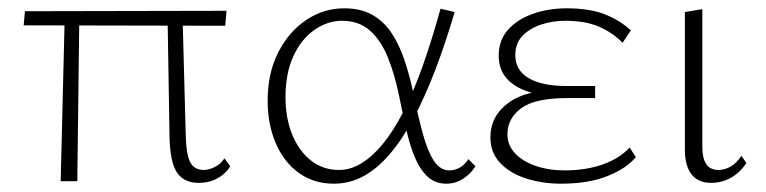

<svg xmlns="http://www.w3.org/2000/svg" viewBox="-20 -436 1843 462"><path d="M126 0 136 -407H171L166 0ZM37 -375 40 -409 525 -410 522 -374ZM388 -102 383 -407H419L427 -108Q428 -78 432.5 -60Q437 -42 446.5 -34.5Q456 -27 470 -27Q482 -27 496.5 -34Q511 -41 520 -55L534 -36Q527 -24 515.5 -15Q504 -6 490 -1Q476 4 458 4Q434 4 418.5 -7.5Q403 -19 396 -43Q389 -67 388 -102Z M783 6Q735 6 699 -20Q663 -46 643.5 -91.5Q624 -137 624 -194Q624 -260 649.5 -310Q675 -360 717 -388Q759 -416 808 -416Q848 -416 875.5 -400.5Q903 -385 921.5 -357.5Q940 -330 952.5 -293.5Q965 -257 974 -215Q986 -156 997.5 -114Q1009 -72 1024 -49Q1039 -26 1062 -26Q1074 -26 1086 -32.5Q1098 -39 1107 -53L1124 -36Q1113 -18 1094.5 -6Q1076 6 1054 6Q1028 6 1010 -10Q992 -26 979.5 -54.5Q967 -83 958.5 -120.5Q950 -158 941 -202Q930 -257 913 -298.5Q896 -340 869.5 -363Q843 -386 803 -386Q768 -386 736.5 -364Q705 -342 686 -301Q667 -260 667 -202Q667 -152 683 -112.5Q699 -73 728 -50Q757 -27 796 -27Q823 -27 849.5 -43Q876 -59 901.5 -90Q927 -121 951 -168Q975 -215 997 -277Q1019 -339 1040 -415L1074 -407Q1052 -332 1027.5 -268Q1003 -204 976 -153Q949 -102 919 -66.5Q889 -31 855.5 -12.5Q822 6 783 6Z M1330 6Q1285 6 1246 -6.5Q1207 -19 1183.5 -44Q1160 -69 1160 -105Q1160 -157 1204 -189Q1248 -221 1338 -221V-204Q1290 -204 1254.5 -214.5Q1219 -225 1199.5 -247Q1180 -269 1180 -302Q1180 -339 1202 -364Q1224 -389 1261.5 -402.5Q1299 -416 1344 -416Q1399 -416 1435.5 -401.5Q1472 -387 1498 -363L1478 -333Q1455 -357 1422 -371.5Q1389 -386 1340 -386Q1310 -386 1282.5 -377Q1255 -368 1237.5 -350Q1220 -332 1220 -303Q1220 -267 1252 -248Q1284 -229 1345 -229H1412V-200H1345Q1267 -200 1234 -175.5Q1201 -151 1201 -113Q1201 -87 1219 -67.5Q1237 -48 1268.5 -37Q1300 -26 1339 -26Q1389 -26 1429.5 -40Q1470 -54 1495 -81L1510 -58Q1488 -31 1442 -12.5Q1396 6 1330 6Z M1691 4Q1660 4 1644 -16.5Q1628 -37 1628 -76V-407L1670 -414V-82Q1670 -55 1679.5 -41Q1689 -27 1709 -27Q1724 -27 1738.5 -35.5Q1753 -44 1764 -61L1776 -44Q1762 -22 1740 -9Q1718 4 1691 4Z"/></svg>

Font: Ysabeau Office ExtraLight
Style: Regular
Weight: 250
Designer: Christian Thalmann (Catharsis Fonts)
Version: Version 2.001;gftools[0.9.30]; featfreeze: tnum,lnum,ss02